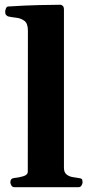

<svg xmlns="http://www.w3.org/2000/svg" viewBox="-20 -776 384 796"><path d="M39.6 0Q31.2 0 27.1 -7.3Q22.9 -14.6 22.9 -20Q22.9 -36.6 39.1 -38.1Q57.1 -39.6 76.2 -45.2Q95.2 -50.8 95.2 -64.5L95.7 -648.4Q95.7 -679.2 80.8 -689.9Q65.9 -700.7 46.6 -702.6Q27.3 -704.6 13.2 -708Q8.3 -710.4 4.9 -714.4Q1.5 -718.3 1.5 -727.5Q1.5 -733.4 4.6 -741Q7.8 -748.5 13.2 -749Q81.1 -753.4 140.6 -754.9Q200.2 -756.3 230.5 -756.3Q234.4 -756.3 239.7 -752.2Q245.1 -748 245.1 -736.3V-80.6Q245.1 -62 255.1 -53.5Q265.1 -44.9 279.1 -42.2Q293 -39.6 304.7 -38.1Q314.9 -37.1 318.6 -34.2Q322.3 -31.2 322.3 -20Q322.3 -14.6 318.1 -7.3Q314 0 305.7 0Z"/></svg>

Font: Gelasio
Style: Regular
Weight: 400
Designer: Eben Sorkin
Foundry: Eben Sorkin
Version: Version 1.008